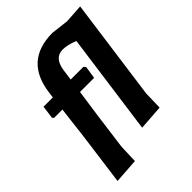

<svg xmlns="http://www.w3.org/2000/svg" viewBox="-235 -821 1049 1049"><g transform="rotate(-45 289.5 -297.0)"><path d="M353 -458 363 -446 352 -374H243L219 -206L192 -3L188 105L44 115L85 -190L107 -374H42L35 -383L45 -458H117L121 -489Q148 -709 366 -709L466 -697L574 -704L493 -114L490 -6L345 4L426 -585Q376 -605 340 -605Q277 -605 264 -524L255 -458Z"/></g></svg>

Font: Alegreya Sans ExtraBold
Style: Italic
Weight: 800
Italic angle: -7°
Designer: Juan Pablo del Peral
Foundry: Huerta Tipografica
Version: Version 2.007